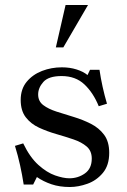

<svg xmlns="http://www.w3.org/2000/svg" viewBox="-20 -740 508 770"><path d="M133 -361Q133 -334 153.5 -318.5Q174 -303 206.5 -292.5Q239 -282 275.5 -271Q312 -260 344.5 -243.5Q377 -227 397.5 -199.5Q418 -172 418 -127Q418 -77 392.5 -46.5Q367 -16 330.5 -3Q294 10 260 10Q219 10 186.5 -1Q154 -12 128 -30L113 0H75Q69 -39 60.5 -77.5Q52 -116 40 -155L73 -165Q100 -109 134 -78.5Q168 -48 201 -36.5Q234 -25 258 -25Q293 -25 320.5 -44.5Q348 -64 348 -104Q348 -135 327.5 -152.5Q307 -170 274.5 -181Q242 -192 205.5 -202.5Q169 -213 136.5 -228Q104 -243 83.5 -269.5Q63 -296 63 -339Q63 -383 87 -412Q111 -441 148.5 -455.5Q186 -470 228 -470Q260 -470 287 -461.5Q314 -453 331 -439L341 -460H379Q384 -426 391.5 -392Q399 -358 409 -324L376 -314Q354 -368 318.5 -401.5Q283 -435 227 -435Q175 -435 154 -411.5Q133 -388 133 -361ZM204 -550 243 -720H333L234 -550Z"/></svg>

Font: Brygada 1918
Style: Regular
Weight: 400
Designer: Mateusz Machalski | Borys Kosmynka | Przemek Hoffer
Foundry: NIEPODLEGLA 2018
Version: Version 3.006